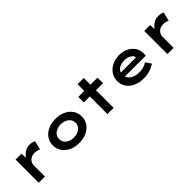

<svg xmlns="http://www.w3.org/2000/svg" viewBox="256 -1887 3101 3101"><g transform="rotate(-45 1807.0 -336.0)"><path d="M162 0V-529H298L303 -342L266 -356Q281 -407 315 -449Q349 -491 394.5 -515.5Q440 -540 490 -540Q521 -540 548.5 -534Q576 -528 595 -517L557 -365Q539 -376 510 -383Q481 -390 454 -390Q420 -390 391.5 -379Q363 -368 343.5 -348.5Q324 -329 314 -304.5Q304 -280 304 -255V0Z M1081 10Q984 10 909.5 -25Q835 -60 792 -122.5Q749 -185 749 -265Q749 -346 792 -408Q835 -470 909.5 -505Q984 -540 1081 -540Q1178 -540 1252.5 -505Q1327 -470 1369.5 -408Q1412 -346 1412 -265Q1412 -185 1369.5 -122.5Q1327 -60 1252.5 -25Q1178 10 1081 10ZM1082 -114Q1134 -114 1176.5 -133Q1219 -152 1244 -186.5Q1269 -221 1268 -265Q1269 -310 1244 -344Q1219 -378 1176.5 -397.5Q1134 -417 1082 -417Q1028 -417 985 -397.5Q942 -378 917.5 -344Q893 -310 893 -265Q893 -221 917.5 -186.5Q942 -152 985 -133Q1028 -114 1082 -114Z M1731 0V-682H1873V0ZM1594 -402V-529H2034V-402Z M2556 10Q2456 10 2379.5 -25Q2303 -60 2261 -121.5Q2219 -183 2219 -261Q2219 -326 2244 -377Q2269 -428 2313 -464.5Q2357 -501 2415.5 -521Q2474 -541 2539 -541Q2603 -541 2658 -521Q2713 -501 2754 -466Q2795 -431 2817.5 -382.5Q2840 -334 2838 -277L2837 -229H2322L2299 -321H2720L2704 -302V-324Q2700 -353 2677 -375Q2654 -397 2618.5 -409Q2583 -421 2541 -421Q2487 -421 2444.5 -405.5Q2402 -390 2377.5 -357Q2353 -324 2353 -272Q2353 -225 2381 -189Q2409 -153 2459.5 -132.5Q2510 -112 2578 -112Q2640 -112 2681.5 -128Q2723 -144 2752 -162L2815 -68Q2782 -44 2740 -26.5Q2698 -9 2651.5 0.5Q2605 10 2556 10Z M3101 0V-529H3237L3242 -342L3205 -356Q3220 -407 3254 -449Q3288 -491 3333.5 -515.5Q3379 -540 3429 -540Q3460 -540 3487.5 -534Q3515 -528 3534 -517L3496 -365Q3478 -376 3449 -383Q3420 -390 3393 -390Q3359 -390 3330.5 -379Q3302 -368 3282.5 -348.5Q3263 -329 3253 -304.5Q3243 -280 3243 -255V0Z"/></g></svg>

Font: Lexend Mega SemiBold
Style: Regular
Weight: 600
Designer: Bonnie Shaver-Troup, Thomas Jockin
Foundry: Lexend
Version: Version 1.007